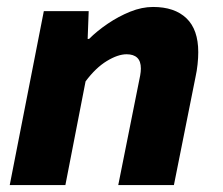

<svg xmlns="http://www.w3.org/2000/svg" viewBox="-20 -532 640 552"><path d="M8 0 106 -500H235L232 -420H236Q259 -443 290 -464Q321 -485 354.5 -498.5Q388 -512 420 -512Q482 -512 516 -479.5Q550 -447 550 -382Q550 -366 548 -347Q546 -328 542 -310L480 0H320L378 -290Q381 -304 383 -315Q385 -326 385 -335Q385 -356 374.5 -366Q364 -376 344 -376Q319 -376 287 -356.5Q255 -337 226 -298L168 0Z"/></svg>

Font: Source Code Pro ExtraLight Black
Style: Italic
Weight: 900
Italic angle: -11°
Monospace: yes
Version: Version 1.016;hotconv 1.0.116;makeotfexe 2.5.65601